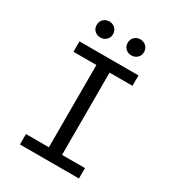

<svg xmlns="http://www.w3.org/2000/svg" viewBox="-210 -1018 1036 1139"><g transform="rotate(30 307.5 -448.5)"><path d="M509.7 -706.2V-634.9H352.8V-71.3H509.7V0H105.6V-71.3H262.6V-634.9H105.6V-706.2ZM201.5 -787.7Q176.9 -787.7 161 -803.1Q145.1 -818.5 145.1 -842.1Q145.1 -866.2 161 -881.8Q176.9 -897.4 201.5 -897.4Q224.6 -897.4 240.8 -881.8Q256.9 -866.2 256.9 -842.1Q256.9 -818.5 240.8 -803.1Q224.6 -787.7 201.5 -787.7ZM412.8 -787.7Q389.2 -787.7 373.3 -803.1Q357.4 -818.5 357.4 -842.1Q357.4 -866.2 373.3 -881.8Q389.2 -897.4 412.8 -897.4Q436.9 -897.4 453.1 -881.8Q469.2 -866.2 469.2 -842.1Q469.2 -818.5 453.1 -803.1Q436.9 -787.7 412.8 -787.7Z"/></g></svg>

Font: FiraCode Nerd Font Mono
Style: Regular
Weight: 400
Monospace: yes
Designer: Carrois Corporate, Edenspiekermann AG, Nikita Prokopov
Foundry: Carrois Corporate, Edenspiekermann AG, Nikita Prokopov
Version: Version 6.002;Nerd Fonts 3.4.0